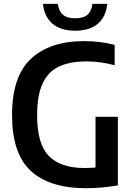

<svg xmlns="http://www.w3.org/2000/svg" viewBox="-20 -961 688 988"><path d="M424 7.5Q234.5 7.5 138.2 -81.8Q42 -171 42 -369Q42 -568 139.5 -658.8Q237 -749.5 413.5 -749.5Q495 -749.5 570 -730V-625.5Q496 -645 424 -645Q340.5 -645 284.2 -618.8Q228 -592.5 199.5 -531.8Q171 -471 171 -367.5Q171 -219 232 -157.8Q293 -96.5 413.5 -96.5Q443 -96.5 471.5 -99V-360H586.5V-7Q499.5 7.5 424 7.5ZM367 -803Q291.5 -803 249.5 -839.5Q207.5 -876 201 -941H277.5Q283 -902.5 304 -884.8Q325 -867 367 -867Q409 -867 429.8 -884.8Q450.5 -902.5 455.5 -941H532Q525.5 -875.5 484 -839.2Q442.5 -803 367 -803Z"/></svg>

Font: Encode Sans Semi Condensed SemiBold
Style: Regular
Weight: 600
Width: 4
Designer: Multiple Designers
Foundry: Impallari Type
Version: Version 3.000; ttfautohint (v1.8.3) -l 8 -r 50 -G 200 -x 14 